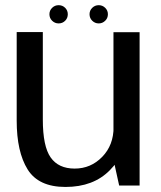

<svg xmlns="http://www.w3.org/2000/svg" viewBox="-20 -717 624 742"><path d="M440.5 0H519.5V-592.5H418.5V-100ZM145.5 -593H44.5V-251Q44.5 -130 86.8 -62.2Q129 5.5 233 5.5Q341 5.5 404.5 -59.2Q468 -124 468 -196.5L419 -226Q419 -156 375 -110.8Q331 -65.5 268.5 -65.5Q206 -65.5 175.8 -108.5Q145.5 -151.5 145.5 -255ZM206.5 -626.5Q221.5 -626.5 231.8 -636.8Q242 -647 242 -662Q242 -676.5 231.8 -686.8Q221.5 -697 206.5 -697Q192 -697 181.5 -686.8Q171 -676.5 171 -662Q171 -647 181.5 -636.8Q192 -626.5 206.5 -626.5ZM361.5 -626.5Q376 -626.5 386.5 -636.8Q397 -647 397 -662Q397 -676.5 386.5 -686.8Q376 -697 361.5 -697Q347 -697 336.5 -686.8Q326 -676.5 326 -662Q326 -647 336.5 -636.8Q347 -626.5 361.5 -626.5Z"/></svg>

Font: Anybody UltraCondensed Thin
Style: Regular
Weight: 400
Version: Version 1.111